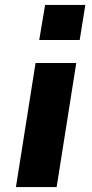

<svg xmlns="http://www.w3.org/2000/svg" viewBox="-20 -763 376 783"><path d="M140 -600 164 -743H328L305 -600ZM45 0 125 -506H291L211 0Z"/></svg>

Font: Nunito Sans 6pt ExtraBold
Style: Italic
Weight: 800
Italic angle: -9°
Version: Version 3.101;gftools[0.9.27]